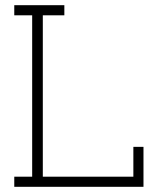

<svg xmlns="http://www.w3.org/2000/svg" viewBox="-20 -720 608 740"><path d="M533 0V-154H494V-39H145V-661H228V-700H35V-661H104V-39H35V0Z"/></svg>

Font: Josefin Slab Thin
Style: Regular
Weight: 400
Version: Version 2.000